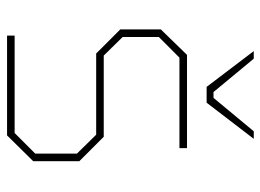

<svg xmlns="http://www.w3.org/2000/svg" viewBox="-120 -638 757 558"><g transform="rotate(90 259.0 -358.5)"><path d="M232 -580 128 -717H150L247 -600H264L361 -717H383L278 -580ZM83 0V-22H366L426 -82V-203L371 -259H135L65 -329V-447L139 -523H410V-501H147L87 -441V-336L141 -281H377L448 -210V-76L373 0Z"/></g></svg>

Font: Tomorrow Thin
Style: Regular
Weight: 250
Designer: Tony de Marco, Monica Rizzolli
Foundry: Just in Type
Version: Version 2.002